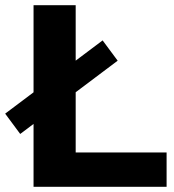

<svg xmlns="http://www.w3.org/2000/svg" viewBox="-33 -720 671 740"><path d="M96.3 0V-700H258.7V-132.3H609.1V0ZM44.9 -203.7 -13.1 -282 362.5 -564.3 420.5 -486.1Z"/></svg>

Font: Montserrat Thin
Style: Regular
Weight: 100
Designer: Julieta Ulanovsky
Foundry: Julieta Ulanovsky
Version: Version 9.000